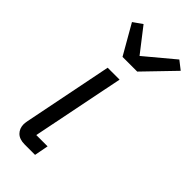

<svg xmlns="http://www.w3.org/2000/svg" viewBox="-245 -825 877 877"><g transform="rotate(45 193.0 -387.0)"><path d="M187 0H120Q86 0 68.5 -17.5Q51 -35 51 -63Q51 -68 52 -73.5Q53 -79 54 -86L140 -516H217L127 -68H200ZM248 -599H153L71 -742L115 -773L205 -657L345 -774L386 -742Z"/></g></svg>

Font: IBM Plex Sans
Style: Italic
Weight: 400
Italic angle: -11.31°
Designer: Mike Abbink, Paul van der Laan, Pieter van Rosmalen
Foundry: Bold Monday
Version: Version 3.201